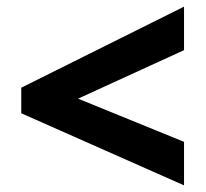

<svg xmlns="http://www.w3.org/2000/svg" viewBox="-20 -651 619 578"><path d="M534 -93 44 -310V-387L534 -631V-500L215 -354L534 -224Z"/></svg>

Font: Noto Kufi Arabic ExtraBold
Style: Regular
Weight: 800
Designer: Monotype Design Team, David Williams, Khaled Hosny
Foundry: Google LLC
Version: Version 2.109; ttfautohint (v1.8.4.7-5d5b)